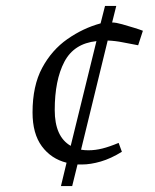

<svg xmlns="http://www.w3.org/2000/svg" viewBox="-20 -594 524 649"><path d="M186 35 205 -44Q153 -57 121.5 -99.5Q90 -142 90 -214Q90 -304 122.5 -364.5Q155 -425 208 -462Q261 -499 320 -515L335 -574H373L359 -518Q372 -518 393 -512Q414 -506 433.5 -500Q453 -494 463 -490L447 -441Q419 -446 394.5 -451Q370 -456 344 -457L254 -88Q260 -87 266 -86.5Q272 -86 279 -86Q302 -86 326 -92Q350 -98 381 -111L392 -81Q355 -58 320.5 -48Q286 -38 257 -38H242L224 35ZM219 -101 306 -455Q230 -447 197.5 -385Q165 -323 165 -222Q165 -132 219 -101Z"/></svg>

Font: Mate
Style: Italic
Weight: 400
Italic angle: -10.8°
Designer: Eduardo Rodriguez Tunni
Foundry: Eduardo Rodriguez Tunni
Version: Version 1.003; ttfautohint (v1.8.4.7-5d5b);gftools[0.9.24]